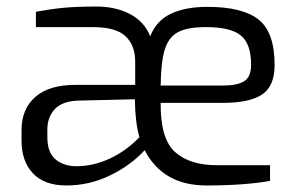

<svg xmlns="http://www.w3.org/2000/svg" viewBox="-20 -562 921 588"><path d="M46 -131V-164Q46 -228 88 -265Q130 -302 210 -302H394V-374Q394 -423 364.5 -451Q335 -479 264 -479H90V-526Q133 -534 173.5 -538Q214 -542 275 -542Q334 -542 378 -519Q422 -496 440 -451Q459 -499 503.5 -520Q548 -541 615 -541Q723 -541 772 -502Q821 -463 821 -363Q821 -298 782.5 -272.5Q744 -247 664 -247H472Q471 -137 516 -96.5Q561 -56 645 -56H807V-8Q728 6 612 6Q479 6 423 -102Q381 -56 317.5 -25Q254 6 183 6Q116 6 81 -31Q46 -68 46 -131ZM662 -300Q706 -300 727.5 -313Q749 -326 749 -364Q749 -427 718 -453Q687 -479 611 -479Q555 -479 526 -464Q497 -449 485 -411.5Q473 -374 472 -300ZM407 -142Q394 -186 393 -258L223 -254Q172 -253 148.5 -228.5Q125 -204 125 -165V-142Q125 -95 150 -74Q175 -53 214 -53Q266 -53 316.5 -76.5Q367 -100 407 -142Z"/></svg>

Font: Exo
Style: Regular
Weight: 400
Designer: Natanael Gama
Foundry: Natanael Gama
Version: Version 1.500; ttfautohint (v1.6)